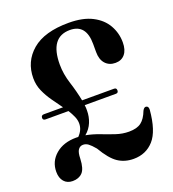

<svg xmlns="http://www.w3.org/2000/svg" viewBox="-132 -813 830 922"><g transform="rotate(-20 283.0 -351.5)"><path d="M22.5 -59Q22.5 -112 62.8 -146.5Q103 -181 168.5 -181Q174 -181 179 -180.5Q205.5 -207 205.5 -240Q205.5 -258 197.5 -276.2Q189.5 -294.5 177.5 -313.5H61Q47 -313.5 47 -325.5Q47 -339.5 61.5 -339.5H159Q140 -365.5 120 -393.8Q100 -422 86.2 -453Q72.5 -484 72.5 -519Q72.5 -604 135.5 -657.8Q198.5 -711.5 322.5 -711.5Q395.5 -711.5 442.5 -687.2Q489.5 -663 512.5 -622.5Q535.5 -582 535.5 -534.5Q535.5 -496 518 -474.8Q500.5 -453.5 469.5 -453.5Q437.5 -453.5 418.2 -474.8Q399 -496 399 -534.5V-575.5Q399 -677 316.5 -677Q214.5 -677 214.5 -537.5Q214.5 -489 230.8 -438.5Q247 -388 256.5 -339.5H420Q432.5 -339.5 432.5 -326.5Q432.5 -313.5 420 -313.5H260.5Q262.5 -298.5 262 -285Q262 -254 250.5 -225.8Q239 -197.5 214 -176.5Q250.5 -169.5 284.5 -156.2Q318.5 -143 351.5 -132Q384.5 -121 417.5 -121Q458 -121 480 -137.5Q502 -154 516.5 -192Q524 -206.5 533.5 -206Q547 -205 546.5 -186.5Q537.5 -80.5 497.5 -35.5Q457.5 9.5 394 9.5Q349 9.5 314.8 -13.2Q280.5 -36 244.5 -97.5Q226 -119.5 213.8 -128.5Q201.5 -137.5 187.5 -137.5Q171.5 -137.5 162.2 -124Q153 -110.5 152.5 -78.5Q150.5 -28.5 132.2 -9.5Q114 9.5 82.5 9.5Q54.5 9.5 38.5 -9Q22.5 -27.5 22.5 -59Z"/></g></svg>

Font: Fraunces 144pt S050 SemiBold
Style: Regular
Weight: 600
Version: Version 1.000; ttfautohint (v1.8.3)